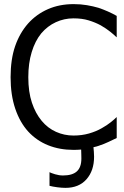

<svg xmlns="http://www.w3.org/2000/svg" viewBox="-20 -712 600 928"><path d="M334.7 12.4Q268.3 12.4 212.6 -9.9Q156.9 -32.2 116.3 -76.2Q76.2 -120.3 53.7 -186.6Q31.2 -253 31.2 -339.1Q31.2 -424.8 53 -488.4Q74.8 -552 115.8 -598.5Q156.4 -643.6 211.9 -667.8Q267.3 -692.1 336.1 -692.1Q370.3 -692.1 400.5 -686.9Q430.7 -681.7 455.9 -674.3Q478.2 -666.8 501.2 -656.7Q524.3 -646.5 544.1 -635.1V-532.2H543.1Q532.7 -542.6 513.4 -558.2Q494.1 -573.8 466.8 -589.6Q440.1 -604 408.4 -613.6Q376.7 -623.3 335.1 -623.3Q290.1 -623.3 249.8 -604.7Q209.4 -586.1 179.2 -550.5Q149.5 -513.9 133.2 -460.1Q116.8 -406.4 116.8 -339.1Q116.8 -267.8 134.2 -215.8Q151.5 -163.9 181.7 -127.7Q210.9 -92.6 250.7 -74.8Q290.6 -56.9 335.1 -56.9Q375.7 -56.9 410.1 -66.8Q444.6 -76.7 471.3 -92.1Q497 -106.4 515.8 -121.5Q534.7 -136.6 544.1 -146.5V-45Q524.3 -35.6 504.2 -26Q484.2 -16.3 455.9 -6.9Q452 -5.4 445.5 -3.7Q439.1 -2 431.7 -0.5Q432.7 10.9 433.7 21.8Q434.7 32.7 434.7 45.5Q434.7 112.9 398 154.5Q361.4 196 296.5 196Q279.2 196 256.7 193.1Q234.2 190.1 219.3 186.1V119.8H217.8Q228.2 124.8 246.8 130.4Q265.3 136.1 284.7 136.1Q329.7 136.1 351.5 116.3Q373.3 96.5 373.3 54.5Q373.3 45.5 373 36.4Q372.8 27.2 372.3 10.9Q359.4 11.9 352.2 12.1Q345 12.4 334.7 12.4Z"/></svg>

Font: Shan Wanhai
Style: Regular
Weight: 400
Designer: Khon Soe Zaw Thu
Foundry: Shan Unicode
Version: Version 1.00 June 3, 2017, initial release